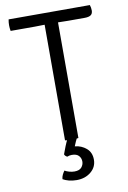

<svg xmlns="http://www.w3.org/2000/svg" viewBox="-98 -741 676 1017"><g transform="rotate(-10 240.5 -232.5)"><path d="M22.5 -621Q21 -628.5 20.2 -636.5Q19.5 -644.5 19.5 -652Q19.5 -659.5 20.2 -667.2Q21 -675 22.5 -683H459.5Q464.5 -668 464.5 -653Q464.5 -636 453.8 -628.5Q443 -621 420.5 -621H331.5Q322.5 -621 305 -621.5Q287.5 -622 277.5 -622H205.5Q196 -622 178.8 -621.5Q161.5 -621 151.5 -621ZM205.5 -548Q205.5 -568.5 205.5 -584.8Q205.5 -601 205.5 -622V-652H277.5V-622Q277.5 -601 277.5 -584.8Q277.5 -568.5 277.5 -548V0Q270 1.5 260.2 2.2Q250.5 3 241.5 3Q232.5 3 222.8 2.2Q213 1.5 205.5 0ZM187.5 72Q193.5 54.5 202.8 31.5Q212 8.5 220 -6.5H272Q267.5 1 261 16Q254.5 31 251 40Q286.5 43.5 312.5 65.8Q338.5 88 338.5 127Q338.5 166.5 307.5 192.2Q276.5 218 230.5 218Q208 218 188.2 212.8Q168.5 207.5 156.5 200Q157.5 187 162.8 176.5Q168 166 174.5 157Q184.5 163 198.8 167Q213 171 226.5 171Q253.5 171 265 157Q276.5 143 276.5 126Q276.5 108 264.8 95Q253 82 227.5 82Q221.5 82 214.8 83.2Q208 84.5 202.5 87Q191 82 187.5 72Z"/></g></svg>

Font: Signika Negative Light
Style: Regular
Weight: 300
Designer: Anna Giedry
Foundry: Anna Giedry
Version: Version 2.001